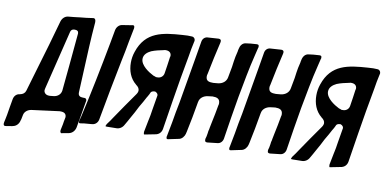

<svg xmlns="http://www.w3.org/2000/svg" viewBox="-99 -982 2629 1312"><g transform="rotate(10 1215.5 -326.5)"><path d="M432 70H430C452 65 469 47 474 22C485 -40 496 -101 506 -163L507 -166C507 -167 507 -168 507 -168C507 -178 502 -185 492 -185H482C459 -185 448 -194 448 -213V-217C451 -270 453 -320 455 -370C460 -479 464 -585 474 -705V-711C474 -726 467 -733 459 -733C457 -733 454 -733 451 -732C424 -728 396 -724 368 -722C354 -720 340 -719 327 -717L286 -713C264 -711 246 -694 239 -671C208 -557 175 -446 142 -335C126 -279 109 -223 92 -165C87 -148 74 -137 52 -133C30 -131 14 -114 10 -91C4 -56 -3 -19 -9 21C-12 33 -14 43 -15 51L-20 74C-21 78 -21 81 -21 84C-21 92 -17 98 -10 98C-8 98 -5 97 -1 97C4 96 9 95 16 94L29 92C33 92 38 91 44 89C66 85 84 67 89 42L92 33C94 24 96 16 98 3C102 -20 123 -37 148 -41L340 -66H347C374 -66 387 -55 387 -33C387 -30 386 -26 385 -22C382 -9 380 4 378 18C375 30 373 43 370 56C369 59 369 62 369 65C369 73 373 80 379 80C380 80 383 79 386 78ZM257 -158H251C226 -158 214 -174 214 -190C214 -193 215 -197 216 -202C250 -339 284 -477 317 -614C321 -627 330 -633 345 -633H347C364 -633 372 -626 372 -611C370 -584 361 -487 351 -383C345 -323 339 -261 334 -207C330 -182 311 -165 285 -161Z M519 -13C536 -15 553 -16 568 -17L576 -18C597 -20 613 -36 617 -58C642 -198 669 -338 697 -478C707 -524 716 -571 724 -617L742 -708C743 -710 743 -713 743 -718C743 -727 740 -732 733 -732H732C731 -732 731 -732 730 -732L727 -731C702 -727 680 -723 658 -720C638 -717 621 -699 617 -676L600 -583C567 -407 532 -231 492 -56C489 -47 487 -39 485 -30V-31C484 -25 483 -21 483 -18C483 -12 486 -9 491 -9H493C495 -9 496 -9 500 -10Z M933 -29C933 -26 933 -23 933 -21C933 -14 935 -10 937 -10C939 -10 941 -10 944 -11L1020 -26H1019C1038 -31 1053 -46 1057 -69L1089 -271C1106 -377 1124 -484 1144 -590C1149 -625 1156 -659 1163 -691C1164 -695 1165 -698 1165 -702C1165 -713 1158 -725 1143 -726C1133 -727 1123 -727 1113 -727C1101 -727 1089 -726 1076 -725C942 -716 824 -702 775 -555C766 -529 762 -504 762 -478C762 -423 780 -370 824 -335L822 -336C839 -325 847 -312 847 -299C847 -291 844 -282 837 -272C793 -210 751 -149 709 -87C702 -76 686 -52 671 -33H672C668 -28 667 -23 667 -20C667 -19 669 -18 676 -18L743 -19C764 -19 784 -32 794 -52C799 -61 804 -70 809 -78C815 -89 820 -99 825 -107C841 -134 856 -163 870 -191C886 -217 899 -241 910 -262C915 -270 919 -276 922 -283V-282L928 -295C931 -306 941 -312 960 -312C974 -306 980 -298 980 -288C976 -267 972 -240 967 -211C966 -201 964 -191 962 -181C959 -159 955 -136 950 -114V-115ZM970 -601C974 -603 978 -603 983 -603C1007 -603 1021 -591 1021 -570C1021 -567 1020 -563 1019 -559V-562C1014 -523 1008 -484 1002 -446C998 -422 978 -410 960 -410H947L944 -412L929 -417C895 -434 836 -472 836 -517C836 -547 860 -566 885 -578C912 -589 941 -595 970 -601Z M1178 -22C1196 -26 1212 -44 1218 -67L1217 -66L1220 -77C1227 -112 1234 -146 1241 -181L1261 -293V-292C1265 -319 1288 -339 1320 -343L1352 -347C1381 -347 1404 -341 1404 -308C1404 -303 1403 -298 1402 -294V-296C1395 -253 1386 -211 1377 -168C1375 -156 1372 -145 1370 -133C1369 -126 1368 -118 1365 -110C1365 -105 1364 -99 1363 -94C1362 -87 1360 -79 1359 -71L1354 -53C1354 -51 1354 -48 1354 -44C1354 -33 1362 -31 1371 -31C1395 -34 1419 -36 1442 -39C1461 -41 1476 -57 1479 -78C1494 -177 1510 -276 1527 -374C1545 -470 1565 -582 1588 -673L1601 -727C1603 -731 1603 -733 1603 -735C1603 -747 1601 -751 1588 -751L1545 -748C1535 -747 1523 -745 1514 -744C1489 -742 1475 -720 1471 -697L1468 -683C1468 -681 1468 -678 1467 -676C1461 -653 1456 -629 1453 -606C1452 -594 1450 -580 1448 -569L1434 -494C1429 -465 1405 -446 1374 -442L1340 -439C1311 -439 1289 -443 1289 -476C1289 -481 1290 -486 1291 -490V-488C1299 -529 1308 -569 1316 -609L1341 -719C1342 -723 1342 -726 1342 -729C1342 -740 1333 -743 1324 -743L1247 -738C1228 -736 1214 -722 1211 -700L1192 -587C1174 -485 1157 -386 1137 -267C1127 -219 1119 -173 1111 -125L1092 -26C1091 -25 1091 -22 1091 -18C1091 -10 1094 -6 1099 -6C1102 -6 1104 -7 1106 -7Z M1613 -22C1631 -26 1647 -44 1653 -67L1652 -66L1655 -77C1662 -112 1669 -146 1676 -181L1696 -293V-292C1700 -319 1723 -339 1755 -343L1787 -347C1816 -347 1839 -341 1839 -308C1839 -303 1838 -298 1837 -294V-296C1830 -253 1821 -211 1812 -168C1810 -156 1807 -145 1805 -133C1804 -126 1803 -118 1800 -110C1800 -105 1799 -99 1798 -94C1797 -87 1795 -79 1794 -71L1789 -53C1789 -51 1789 -48 1789 -44C1789 -33 1797 -31 1806 -31C1830 -34 1854 -36 1877 -39C1896 -41 1911 -57 1914 -78C1929 -177 1945 -276 1962 -374C1980 -470 2000 -582 2023 -673L2036 -727C2038 -731 2038 -733 2038 -735C2038 -747 2036 -751 2023 -751L1980 -748C1970 -747 1958 -745 1949 -744C1924 -742 1910 -720 1906 -697L1903 -683C1903 -681 1903 -678 1902 -676C1896 -653 1891 -629 1888 -606C1887 -594 1885 -580 1883 -569L1869 -494C1864 -465 1840 -446 1809 -442L1775 -439C1746 -439 1724 -443 1724 -476C1724 -481 1725 -486 1726 -490V-488C1734 -529 1743 -569 1751 -609L1776 -719C1777 -723 1777 -726 1777 -729C1777 -740 1768 -743 1759 -743L1682 -738C1663 -736 1649 -722 1646 -700L1627 -587C1609 -485 1592 -386 1572 -267C1562 -219 1554 -173 1546 -125L1527 -26C1526 -25 1526 -22 1526 -18C1526 -10 1529 -6 1534 -6C1537 -6 1539 -7 1541 -7Z M2220 -29C2220 -26 2220 -23 2220 -21C2220 -14 2222 -10 2224 -10C2226 -10 2228 -10 2231 -11L2307 -26H2306C2325 -31 2340 -46 2344 -69L2376 -271C2393 -377 2411 -484 2431 -590C2436 -625 2443 -659 2450 -691C2451 -695 2452 -698 2452 -702C2452 -713 2445 -725 2430 -726C2420 -727 2410 -727 2400 -727C2388 -727 2376 -726 2363 -725C2229 -716 2111 -702 2062 -555C2053 -529 2049 -504 2049 -478C2049 -423 2067 -370 2111 -335L2109 -336C2126 -325 2134 -312 2134 -299C2134 -291 2131 -282 2124 -272C2080 -210 2038 -149 1996 -87C1989 -76 1973 -52 1958 -33H1959C1955 -28 1954 -23 1954 -20C1954 -19 1956 -18 1963 -18L2030 -19C2051 -19 2071 -32 2081 -52C2086 -61 2091 -70 2096 -78C2102 -89 2107 -99 2112 -107C2128 -134 2143 -163 2157 -191C2173 -217 2186 -241 2197 -262C2202 -270 2206 -276 2209 -283V-282L2215 -295C2218 -306 2228 -312 2247 -312C2261 -306 2267 -298 2267 -288C2263 -267 2259 -240 2254 -211C2253 -201 2251 -191 2249 -181C2246 -159 2242 -136 2237 -114V-115ZM2257 -601C2261 -603 2265 -603 2270 -603C2294 -603 2308 -591 2308 -570C2308 -567 2307 -563 2306 -559V-562C2301 -523 2295 -484 2289 -446C2285 -422 2265 -410 2247 -410H2234L2231 -412L2216 -417C2182 -434 2123 -472 2123 -517C2123 -547 2147 -566 2172 -578C2199 -589 2228 -595 2257 -601Z"/></g></svg>

Font: Bangerz
Style: Regular
Weight: 400
Designer: vernon adams
Foundry: Vernon Adams
Version: Version 2.10;December 28, 2023;FontCreator 13.0.0.2683 64-bi